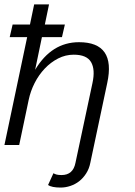

<svg xmlns="http://www.w3.org/2000/svg" viewBox="-44 -657 610 870"><path d="M13.2 -545.9H91.8L110.8 -637.2H178.2L159.2 -545.9H250L236.8 -488.8H146L115.2 -340.8Q189.9 -465.8 314 -465.8Q481.9 -465.8 441.9 -280.8L365.2 81.1Q359.9 107.9 346.4 128.9Q333 149.9 314.9 164.1Q296.9 178.2 274.9 185.5Q252.9 192.9 231 192.9Q189.9 192.9 173.8 181.2L198.2 127.9Q204.1 131.8 212.6 134Q221.2 136.2 234.9 136.2Q287.1 136.2 297.9 81.1L375 -280.8Q388.2 -341.8 368.7 -375.5Q349.1 -409.2 290 -409.2Q252.9 -409.2 219.5 -392.1Q186 -375 158.9 -346.4Q131.8 -317.9 113 -281Q94.2 -244.1 85.9 -204.1L43 0H-23.9L79.1 -488.8H0Z"/></svg>

Font: Anonymous Pro
Style: Italic
Weight: 400
Italic angle: -12°
Monospace: yes
Designer: Mark Simonson
Version: Version 1.003